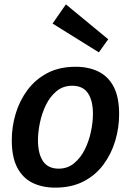

<svg xmlns="http://www.w3.org/2000/svg" viewBox="-20 -849 599 880"><path d="M327 -543Q386 -543 431 -521Q476 -499 501 -451.5Q526 -404 526 -325Q526 -263 508 -203Q490 -143 454 -94.5Q418 -46 363 -17.5Q308 11 233 11Q174 11 129 -11Q84 -33 59 -81Q34 -129 34 -206Q34 -269 52 -328.5Q70 -388 106 -436.5Q142 -485 197 -514Q252 -543 327 -543ZM311 -456Q269 -456 239 -431Q209 -406 190.5 -368Q172 -330 163 -286.5Q154 -243 154 -206Q154 -145 177 -110.5Q200 -76 249 -76Q290 -76 320 -101Q350 -126 369 -164.5Q388 -203 397 -246.5Q406 -290 406 -327Q406 -388 383 -422Q360 -456 311 -456ZM282 -829 476 -669 433 -609 221 -741Z"/></svg>

Font: Bitter Thin SemiBold
Style: Italic
Weight: 600
Italic angle: -9°
Version: Version 2.002